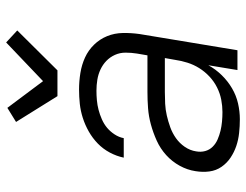

<svg xmlns="http://www.w3.org/2000/svg" viewBox="-110 -702 819 640"><g transform="rotate(-90 300.0 -381.5)"><path d="M223 8Q200 8 177 5.5Q154 3 133.5 -4Q113 -11 95 -23Q77 -35 64.5 -53Q52 -71 49 -93.5Q46 -116 50 -140Q54 -167 68 -192.5Q82 -218 103.5 -237.5Q125 -257 151.5 -269Q178 -281 205.5 -288.5Q233 -296 260 -298Q287 -300 314 -300H436L442 -335Q445 -354 445 -373Q445 -392 437.5 -408.5Q430 -425 417.5 -437Q405 -449 389 -456.5Q373 -464 355 -467Q337 -470 318 -470Q302 -470 286 -468.5Q270 -467 254.5 -463Q239 -459 223 -452Q207 -445 194.5 -434.5Q182 -424 172.5 -409.5Q163 -395 160 -379H95Q100 -403 112 -425.5Q124 -448 142 -465.5Q160 -483 182 -495.5Q204 -508 227.5 -515.5Q251 -523 274.5 -525.5Q298 -528 322 -528Q350 -528 377.5 -523.5Q405 -519 429 -508Q453 -497 471.5 -478Q490 -459 500 -434.5Q510 -410 510.5 -382Q511 -354 507 -326L453 0H387L403 -97Q390 -73 370 -52.5Q350 -32 326 -18Q302 -4 275.5 2Q249 8 223 8ZM247 -50Q267 -50 288 -54Q309 -58 329 -68Q349 -78 365.5 -93.5Q382 -109 393.5 -127.5Q405 -146 411.5 -166.5Q418 -187 421 -208L427 -242H314Q295 -242 275 -241Q255 -240 235.5 -235.5Q216 -231 196.5 -224Q177 -217 160 -205Q143 -193 131 -175.5Q119 -158 116 -138Q113 -122 117 -107.5Q121 -93 131.5 -82.5Q142 -72 156 -66Q170 -60 184.5 -56.5Q199 -53 215 -51.5Q231 -50 247 -50ZM300 -600 214 -738 261 -767 350 -648 479 -771 519 -734 386 -600Z"/></g></svg>

Font: Iosevka Aile Light
Style: Italic
Weight: 300
Italic angle: -9°
Designer: Belleve Invis
Foundry: Belleve Invis
Version: Version 31.1.0; ttfautohint (v1.8.4)